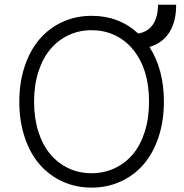

<svg xmlns="http://www.w3.org/2000/svg" viewBox="-20 -806 801 835"><path d="M667.3 -785.5H746.1Q746.4 -713.1 717 -666Q687.5 -619 630 -601.6Q692.8 -504.3 692.8 -363.6Q692.8 -279.5 669.4 -209.3Q646 -139.2 604.6 -91.3Q563.2 -43.3 505 -16.7Q446.7 9.9 378.2 9.9Q309.7 9.9 251.6 -16.7Q193.5 -43.3 152 -91.4Q110.4 -139.6 87.2 -209.7Q63.9 -279.8 63.9 -363.6Q63.9 -447.4 87.4 -517.6Q110.8 -587.7 152.2 -635.8Q193.5 -683.9 251.8 -710.6Q310 -737.2 378.2 -737.2Q498.2 -737.2 581.3 -660.2Q623.9 -667.6 645.4 -699.8Q666.9 -731.9 667.3 -785.5ZM628.2 -363.6Q628.2 -506 557.9 -591.3H555.4V-594.5Q522 -633.5 476.7 -654.1Q431.5 -674.7 378.2 -674.7Q324.6 -674.7 278.9 -653.4Q233.3 -632.1 199.8 -592.9Q166.2 -553.6 147.2 -494.7Q128.2 -435.7 128.2 -363.6Q128.2 -291.9 147 -233Q165.8 -174 199.2 -134.8Q232.6 -95.5 278.4 -74Q324.2 -52.6 378.2 -52.6Q431.8 -52.6 477.8 -73.9Q523.8 -95.2 557.2 -134.4Q590.6 -173.7 609.4 -232.6Q628.2 -291.5 628.2 -363.6Z"/></svg>

Font: Inter Light BETA
Style: Regular
Weight: 300
Designer: Rasmus Andersson
Foundry: rsms
Version: Version 3.011;git-f93a4a705